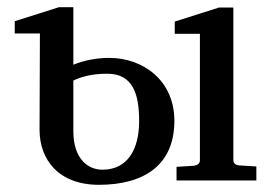

<svg xmlns="http://www.w3.org/2000/svg" viewBox="-20 -501 762 534"><path d="M471 1H693V-38L645 -41C635 -42 629 -47 629 -56V-424V-480H589L466 -441V-407H536V-55C536 -46 528 -41 519 -40L471 -37ZM184 -424V-481H144L21 -442V-408H91L90 -140C90 -57 143 13 255 13C381 13 465 -42 465 -165C465 -278 377 -340 284 -340C252 -340 215 -334 184 -321ZM184 -277C201 -285 230 -296 278 -296C350 -296 367 -239 367 -164C367 -86 335 -29 265 -29C223 -29 184 -61 184 -136Z"/></svg>

Font: Veleka
Style: Regular
Weight: 400
Designer: Stefan Peev, Context Ltd, 2016; SIL International, 1997-2014.
Foundry: Stefan Peev, Context Ltd, 2016
Version: Version 1.000